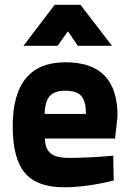

<svg xmlns="http://www.w3.org/2000/svg" viewBox="-20 -772 537 804"><path d="M269 -110.8Q305.7 -110.8 351.8 -113Q397.9 -115.2 425.8 -117.7L454.1 -120.1L456.1 -16.1Q340.8 12.2 248 12.2Q134.8 12.2 84 -48.1Q33.2 -108.4 33.2 -243.2Q33.2 -511.2 253.9 -511.2Q363.8 -511.2 418 -455.3Q472.2 -399.4 472.2 -286.1L461.9 -191.9H168Q168.9 -148.9 192.1 -129.9Q215.3 -110.8 269 -110.8ZM167 -294.9H339.8Q339.8 -348.1 320.6 -370.1Q301.3 -392.1 253.9 -392.1Q207 -392.1 187.5 -368.9Q168 -345.7 167 -294.9ZM78.1 -580.1 209 -752H316.9L449.2 -580.1H306.2L264.2 -641.1L221.2 -580.1Z"/></svg>

Font: TitilliumText25L
Style: 999 wt
Weight: 900
Designer: Accademia di Belle Arti di Urbino and others
Foundry: Accademia di Belle Arti di Urbino and others.
Version: Version 25.000